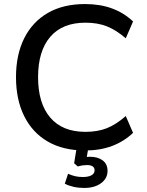

<svg xmlns="http://www.w3.org/2000/svg" viewBox="-20 -734 725 948"><path d="M400 9Q292 9 216 -35Q140 -79 99.5 -160.5Q59 -242 59 -353Q59 -464 99.5 -545Q140 -626 216 -670Q292 -714 400 -714Q475 -714 534 -692Q593 -670 637 -628L601 -545Q553 -586 507.5 -604Q462 -622 402 -622Q288 -622 228 -552Q168 -482 168 -353Q168 -224 228 -153.5Q288 -83 402 -83Q462 -83 507.5 -101Q553 -119 601 -161L637 -78Q593 -36 534 -13.5Q475 9 400 9ZM396 194Q368 194 343.5 188.5Q319 183 300 173L316 124Q334 132 351 136Q368 140 389 140Q416 140 431.5 131.5Q447 123 447 107Q447 81 409 81Q399 81 388.5 82.5Q378 84 364 88L346 72L361 -20H419L406 56L378 47Q390 44 402 42Q414 40 424 40Q463 40 487 58Q511 76 511 110Q511 147 479 170.5Q447 194 396 194Z"/></svg>

Font: Mulish ExtraLight SemiBold
Style: Regular
Weight: 600
Version: Version 3.603